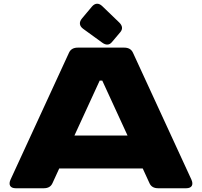

<svg xmlns="http://www.w3.org/2000/svg" viewBox="-20 -1004 1077 1024"><path d="M64 0H212.9C234.4 0 251 -7.3 259.8 -26.9L295.9 -105.5H741.2L777.3 -26.9C786.1 -7.3 802.7 0 824.2 0H973.1C1003.9 0 1013.2 -19.5 1000.5 -46.9L689 -723.1C680.2 -742.2 663.6 -750 642.1 -750H395C373.5 -750 356.9 -742.2 348.1 -723.1L36.6 -46.9C23.9 -19.5 33.2 0 64 0ZM377 -281.2 511.7 -574.2H525.4L660.2 -281.2ZM615.7 -884.3 525.4 -971.2C506.8 -989.3 486.8 -988.3 470.2 -968.8L417 -905.3C400.4 -885.3 402.8 -865.2 423.8 -850.1L525.4 -776.4C544.9 -762.2 563 -762.7 576.7 -779.3L622.1 -833C635.7 -849.6 633.3 -867.2 615.7 -884.3Z"/></svg>

Font: Gyrotrope Black
Style: Regular
Weight: 900
Designer: David Moles
Version: Version 1.003;Glyphs 3.3.1 (3343)